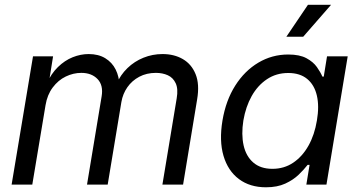

<svg xmlns="http://www.w3.org/2000/svg" viewBox="-20 -776 1511 807"><path d="M28.8 0 118.7 -539.1H203.1L184.1 -420.9L175.8 -423.3Q194.8 -466.3 223.4 -494.1Q252 -522 285.4 -535.4Q318.8 -548.8 352.5 -548.8Q394 -548.8 422.6 -531.2Q451.2 -513.7 466.1 -483.9Q481 -454.1 481.9 -417L469.7 -422.9Q486.3 -461.4 515.6 -489.7Q544.9 -518.1 583 -533.4Q621.1 -548.8 663.1 -548.8Q711.9 -548.8 748.5 -527.6Q785.2 -506.3 802.2 -464.1Q819.3 -421.9 808.6 -358.4L749.5 0H662.6L722.7 -362.8Q729.5 -402.3 718.5 -426Q707.5 -449.7 685.3 -459.7Q663.1 -469.7 635.3 -469.7Q596.2 -469.7 565.4 -453.4Q534.7 -437 515.4 -409.4Q496.1 -381.8 490.2 -347.2L432.6 0H345.7L407.2 -371.1Q415 -417.5 390.1 -443.6Q365.2 -469.7 321.8 -469.7Q288.1 -469.7 256.3 -454.3Q224.6 -439 201.7 -408.4Q178.7 -377.9 171.4 -334L115.7 0Z M1098.1 11.2Q1030.3 11.2 984.1 -23.4Q938 -58.1 919.4 -121.1Q900.9 -184.1 915 -269Q929.2 -354 968.8 -416.3Q1008.3 -478.5 1065.9 -512.7Q1123.5 -546.9 1191.4 -546.9Q1239.7 -546.9 1268.3 -531.2Q1296.9 -515.6 1312 -494.1Q1327.1 -472.7 1335 -454.1H1340.8L1354.5 -539.1H1441.4L1352.1 0H1267.6L1281.2 -83H1272.9Q1258.3 -64 1235.6 -42Q1212.9 -20 1179.2 -4.4Q1145.5 11.2 1098.1 11.2ZM1125 -66.4Q1174.3 -66.4 1212.6 -92.3Q1251 -118.2 1276.6 -163.8Q1302.2 -209.5 1312 -269.5Q1322.3 -329.6 1311.8 -374.5Q1301.3 -419.4 1271 -444.3Q1240.7 -469.2 1191.4 -469.2Q1141.1 -469.2 1102.1 -443.1Q1063 -417 1037.8 -372.1Q1012.7 -327.1 1002.9 -269.5Q993.7 -210.9 1003.9 -165Q1014.2 -119.1 1044.7 -92.8Q1075.2 -66.4 1125 -66.4ZM1183.6 -621.6 1274.4 -755.9H1371.6L1254.4 -621.6Z"/></svg>

Font: Inter 18pt
Style: Italic
Weight: 400
Italic angle: -9.3988°
Designer: Rasmus Andersson
Foundry: rsms
Version: Version 4.001;git-66647c0bb